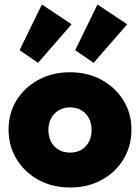

<svg xmlns="http://www.w3.org/2000/svg" viewBox="-20 -822 622 853"><path d="M292 11Q213 11 151.5 -22.5Q90 -56 54 -114.5Q18 -173 18 -246Q18 -319 53.5 -376.5Q89 -434 151 -467.5Q213 -501 291 -501Q369 -501 430.5 -467.5Q492 -434 528 -376.5Q564 -319 564 -246Q564 -173 528.5 -114.5Q493 -56 431.5 -22.5Q370 11 292 11ZM291 -144Q320 -144 341.5 -156.5Q363 -169 375 -192Q387 -215 387 -245Q387 -275 374.5 -297.5Q362 -320 341 -332.5Q320 -345 291 -345Q263 -345 241 -332Q219 -319 207 -296.5Q195 -274 195 -244Q195 -215 207 -192Q219 -169 241 -156.5Q263 -144 291 -144ZM149 -543 67 -599 166 -802 298 -714ZM396 -543 314 -599 413 -802 545 -714Z"/></svg>

Font: Outfit Thin ExtraBold
Style: Regular
Weight: 800
Version: Version 1.100;gftools[0.9.27]